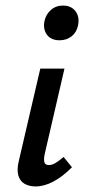

<svg xmlns="http://www.w3.org/2000/svg" viewBox="-20 -665 306 691"><path d="M108 6Q85 6 68.5 -3.5Q52 -13 46 -33.5Q40 -54 48 -87L125 -418H212L141 -111Q137 -93 139.5 -82Q142 -71 156 -71Q167 -71 179 -78Q191 -85 209 -100L239 -63Q205 -29 172 -11.5Q139 6 108 6ZM194 -520Q174 -520 160.5 -529Q147 -538 141.5 -554Q136 -570 140 -589Q145 -613 163 -629Q181 -645 207 -645Q227 -645 240.5 -635.5Q254 -626 259.5 -610Q265 -594 261 -574Q256 -549 238 -534.5Q220 -520 194 -520Z"/></svg>

Font: Ysabeau Office SemiBold
Style: Italic
Weight: 600
Italic angle: -12°
Designer: Christian Thalmann (Catharsis Fonts)
Version: Version 2.001;gftools[0.9.30]; featfreeze: tnum,lnum,ss02